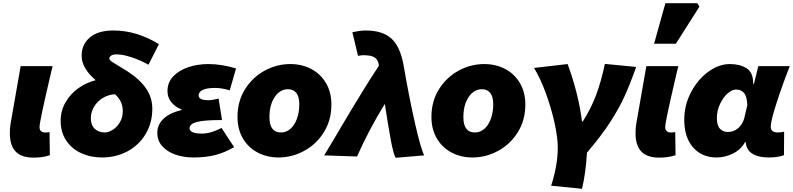

<svg xmlns="http://www.w3.org/2000/svg" viewBox="-20 -963 4915 1190"><path d="M41 -138Q41 -171 46 -199L108 -553H306L298 -520Q259 -353 242 -273.5Q225 -194 225 -175Q225 -158 234.5 -150Q244 -142 258 -142Q277 -142 287 -144L289 -1Q244 14 188 14Q113 14 77 -23.5Q41 -61 41 -138Z M356 -214Q356 -278 387 -330.5Q418 -383 467.5 -417.5Q517 -452 573 -466Q486 -540 486 -617Q486 -688 537 -731Q588 -774 683 -774Q758 -774 830 -751.5Q902 -729 965 -689L900 -562Q848 -591 794 -608.5Q740 -626 703 -626Q682 -626 670 -619Q658 -612 658 -601Q658 -592 668 -584.5Q678 -577 708 -559Q747 -536 767 -523Q847 -471 885.5 -414.5Q924 -358 924 -289Q924 -201 882.5 -132Q841 -63 770 -25Q699 13 612 13Q541 13 482.5 -14Q424 -41 390 -92.5Q356 -144 356 -214ZM629 -142Q653 -142 679.5 -159Q706 -176 723.5 -206Q741 -236 741 -273Q741 -305 729.5 -330.5Q718 -356 693 -379Q653 -377 618.5 -356.5Q584 -336 563.5 -302.5Q543 -269 543 -229Q543 -187 567.5 -164.5Q592 -142 629 -142Z M955 -140Q955 -191 994 -227.5Q1033 -264 1105 -281V-285Q1069 -298 1043.5 -327.5Q1018 -357 1018 -399Q1018 -452 1053.5 -489.5Q1089 -527 1147 -546.5Q1205 -566 1272 -566Q1352 -566 1443 -539L1404 -403Q1355 -418 1313 -418Q1262 -418 1236.5 -405.5Q1211 -393 1211 -372Q1211 -342 1271 -342Q1297 -342 1335 -352L1356 -219Q1244 -219 1199.5 -207Q1155 -195 1155 -168Q1155 -151 1175.5 -143Q1196 -135 1231 -135Q1286 -135 1353 -170L1431 -51Q1372 -17 1314 -2Q1256 13 1179 13Q1119 13 1068 -4.5Q1017 -22 986 -56.5Q955 -91 955 -140Z M1452 -238Q1452 -336 1499 -410.5Q1546 -485 1621 -525.5Q1696 -566 1779 -566Q1851 -566 1909 -535.5Q1967 -505 2000.5 -448Q2034 -391 2034 -315Q2034 -218 1987 -143Q1940 -68 1864.5 -27.5Q1789 13 1707 13Q1635 13 1577 -17.5Q1519 -48 1485.5 -105Q1452 -162 1452 -238ZM1835 -317Q1835 -364 1816.5 -387Q1798 -410 1765 -410Q1715 -410 1682.5 -361.5Q1650 -313 1650 -236Q1650 -142 1722 -142Q1754 -142 1779.5 -164Q1805 -186 1820 -226Q1835 -266 1835 -317Z M2365 -319Q2264 -155 2193 7L1989 0Q2046 -93 2100 -186Q2243 -427 2328 -555L2327 -564Q2323 -593 2302 -607Q2281 -621 2229 -621Q2223 -621 2216.5 -619.5Q2210 -618 2199 -617L2164 -763Q2213 -774 2247 -774Q2350 -774 2405.5 -724.5Q2461 -675 2482 -555Q2515 -363 2551 -204Q2587 -45 2609 0L2432 15Q2418 -10 2402.5 -93.5Q2387 -177 2365 -319Z M2654 -238Q2654 -336 2701 -410.5Q2748 -485 2823 -525.5Q2898 -566 2981 -566Q3053 -566 3111 -535.5Q3169 -505 3202.5 -448Q3236 -391 3236 -315Q3236 -218 3189 -143Q3142 -68 3066.5 -27.5Q2991 13 2909 13Q2837 13 2779 -17.5Q2721 -48 2687.5 -105Q2654 -162 2654 -238ZM3037 -317Q3037 -364 3018.5 -387Q3000 -410 2967 -410Q2917 -410 2884.5 -361.5Q2852 -313 2852 -236Q2852 -142 2924 -142Q2956 -142 2981.5 -164Q3007 -186 3022 -226Q3037 -266 3037 -317Z M3437 -48Q3437 -111 3417 -201.5Q3397 -292 3363.5 -384Q3330 -476 3290 -542L3498 -566Q3529 -484 3553 -389.5Q3577 -295 3587 -210H3592Q3642 -288 3674 -372.5Q3706 -457 3729 -567L3923 -548Q3885 -441 3850 -364.5Q3815 -288 3760.5 -204Q3706 -120 3618 -17Q3610 116 3587 207L3396 188Q3437 61 3437 -48Z M3919 -138Q3919 -171 3924 -199L3986 -553H4184L4176 -520Q4137 -353 4120 -273.5Q4103 -194 4103 -175Q4103 -158 4112.5 -150Q4122 -142 4136 -142Q4155 -142 4165 -144L4167 -1Q4122 14 4066 14Q3991 14 3955 -23.5Q3919 -61 3919 -138ZM4104 -943H4302L4315 -922L4169 -692H4034Z M4221 -221Q4221 -311 4262.5 -390.5Q4304 -470 4369.5 -518Q4435 -566 4504 -566Q4565 -566 4607 -540Q4649 -514 4648 -444H4653L4680 -553H4875Q4831 -442 4794 -328Q4757 -214 4757 -178Q4757 -142 4801 -142Q4813 -142 4822.5 -143.5Q4832 -145 4840 -147L4839 -1Q4800 13 4745 13Q4678 13 4640 -12.5Q4602 -38 4602 -89V-82H4598Q4571 -35 4522 -11Q4473 13 4422 13Q4330 13 4275.5 -49.5Q4221 -112 4221 -221ZM4592 -227 4612 -312Q4609 -367 4591 -387.5Q4573 -408 4542 -408Q4516 -408 4488 -382.5Q4460 -357 4441.5 -316Q4423 -275 4423 -232Q4423 -186 4442 -165.5Q4461 -145 4491 -145Q4526 -145 4553 -167Q4580 -189 4592 -227Z"/></svg>

Font: Nebula Sans Black
Style: Regular
Weight: 900
Italic angle: -9°
Designer: Paul D. Hunt for Adobe (as Source Sans)
Foundry: Nebula Entertainment & Broadcasting LLC
Version: Version 1.010